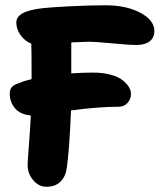

<svg xmlns="http://www.w3.org/2000/svg" viewBox="-20 -713 615 730"><path d="M157.2 -2.9Q127 -2.9 106 -28.1Q85 -53.2 85 -86.9Q85 -98.1 90.1 -163.3Q95.2 -228.5 97.2 -273.9Q56.2 -277.8 36.6 -301.8Q17.1 -325.7 17.1 -356.9Q17.1 -372.6 24.7 -381.6Q32.2 -390.6 51.8 -397Q73.7 -406.2 100.1 -412.1Q100.1 -513.7 99.1 -546.9Q74.7 -556.6 58.3 -579.3Q42 -602.1 42 -627Q42 -648.9 65.7 -662.4Q89.4 -675.8 144 -682.1Q173.8 -685.5 247.3 -689.2Q320.8 -692.9 381.8 -692.9Q460 -692.9 513.4 -664.6Q566.9 -636.2 566.9 -595.2Q566.9 -569.8 549.1 -555.9Q531.2 -542 499 -542Q470.7 -542 408.2 -548.1Q345.7 -554.2 314.9 -554.2Q300.8 -554.2 251 -551.8V-434.1Q296.9 -437 334 -437Q371.6 -437 400.9 -429Q430.2 -420.9 446 -408.2Q461.9 -395.5 470 -382.3Q478 -369.1 478 -356.9Q478 -335.9 464.8 -321.5Q451.7 -307.1 430.2 -307.1Q353 -307.1 250 -293Q244.1 -146 233.9 -74.2Q229.5 -41.5 209.7 -22.2Q189.9 -2.9 157.2 -2.9Z"/></svg>

Font: Shantell Sans Irregular
Style: Bold
Weight: 700
Designer: Stephen Nixon, Anya Danilova, Shantell Martin
Foundry: Arrow Type
Version: Version 1.006;[9816181b4]